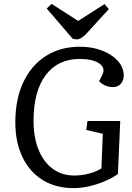

<svg xmlns="http://www.w3.org/2000/svg" viewBox="-20 -956 682 990"><path d="M600 -332 588 -59Q559 -38 520 -21.5Q481 -5 439.5 4.5Q398 14 359 14Q268 14 200.5 -27.5Q133 -69 96 -145.5Q59 -222 59 -325Q59 -444 100 -531.5Q141 -619 216 -667Q291 -715 392 -715Q456 -715 507 -695Q558 -675 588 -641.5Q618 -608 618 -566Q618 -540 602.5 -523.5Q587 -507 563 -507Q521 -507 491 -537L508 -571Q525 -606 491.5 -629Q458 -652 391 -652Q278 -652 215.5 -568.5Q153 -485 153 -333Q153 -247 179 -183.5Q205 -120 252 -85.5Q299 -51 363 -51Q402 -51 439.5 -61Q477 -71 503 -88L510 -266L425 -286L431 -332ZM221 -912 246 -936 383 -848 519 -935 541 -909 426 -783Q397 -753 378 -753Q363 -753 354 -757Z"/></svg>

Font: Literata 12pt
Style: Italic
Weight: 400
Italic angle: -2°
Designer: Latin by Veronika Burian and Jose Scaglione. Greek by Irene Vlachou. Cyrillic by Vera Evstafieva
Foundry: TypeTogether
Version: Version 3.002